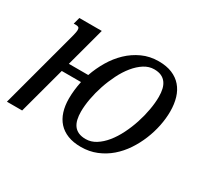

<svg xmlns="http://www.w3.org/2000/svg" viewBox="-137 -717 1007 916"><g transform="rotate(30 367.0 -259.0)"><path d="M56.6 0H-27.3L88.9 -433.6Q91.3 -443.8 92.8 -451.4Q94.2 -459 94.2 -464.4Q94.2 -474.6 89.6 -478.3Q85 -481.9 76.2 -481.9H62.5L72.3 -518.6H195.8L138.2 -304.2H245.1Q260.3 -348.1 284.4 -388.9Q308.6 -429.7 341.1 -460.7Q373.5 -491.7 414.6 -510.5Q455.6 -529.3 504.4 -529.3Q547.4 -529.3 578.6 -516.4Q609.9 -503.4 630.4 -479.7Q650.9 -456.1 660.9 -422.9Q670.9 -389.6 670.9 -348.6Q670.9 -310.5 662.6 -269.3Q654.3 -228 637.9 -188Q621.6 -147.9 597.7 -112.1Q573.7 -76.2 542 -48.8Q510.3 -21.5 470.9 -5.4Q431.6 10.7 385.3 10.7Q343.3 10.7 312.5 -1.5Q281.7 -13.7 261.5 -36.1Q241.2 -58.6 231.2 -90.3Q221.2 -122.1 221.2 -161.1Q221.2 -184.1 223.9 -208.3Q226.6 -232.4 231.9 -257.8H126ZM504.9 -485.4Q476.1 -485.4 450 -468.8Q423.8 -452.1 401.1 -424.3Q378.4 -396.5 360.4 -360.4Q342.3 -324.2 329.3 -285.4Q316.4 -246.6 309.3 -207.8Q302.2 -168.9 302.2 -135.7Q302.2 -112.8 306.6 -93.8Q311 -74.7 320.8 -61.3Q330.6 -47.9 346.9 -40.5Q363.3 -33.2 386.7 -33.2Q416 -33.2 442.4 -49.8Q468.8 -66.4 491.2 -94Q513.7 -121.6 531.7 -157.7Q549.8 -193.8 562.5 -232.7Q575.2 -271.5 582 -310.3Q588.9 -349.1 588.9 -382.3Q588.9 -405.8 584.5 -424.6Q580.1 -443.4 570.1 -457Q560.1 -470.7 544.2 -478Q528.3 -485.4 504.9 -485.4Z"/></g></svg>

Font: Arian Grqi
Style: Italic
Weight: 400
Italic angle: -15°
Designer: Ruben Hakobyan (Tarumian)
Foundry: Ruben Hakobyan (Tarumian)
Version: Version 1.002